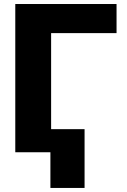

<svg xmlns="http://www.w3.org/2000/svg" viewBox="-20 -747 623 942"><path d="M55 0V-727.3H551.8V-584.5H230.8V-113.3H394.9V175.1H227.3V0Z"/></svg>

Font: Inter P Extra Bold
Style: Regular
Weight: 800
Designer: Rasmus Andersson
Foundry: rsms
Version: Version 3.018;git-588b23468